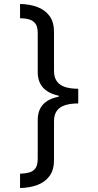

<svg xmlns="http://www.w3.org/2000/svg" viewBox="-20 -812 495 967"><path d="M374 -291Q334 -291 307 -282Q280 -273 266 -253.5Q252 -234 252 -201V-6Q252 44 229.5 74.5Q207 105 168.5 119.5Q130 134 81 135V63Q109 62 129 56Q149 50 159.5 34Q170 18 170 -13V-206Q170 -257 197 -286Q224 -315 276 -325V-330Q224 -341 197 -370.5Q170 -400 170 -450V-645Q170 -676 159.5 -691.5Q149 -707 129 -713.5Q109 -720 81 -720V-792Q130 -791 168.5 -776.5Q207 -762 229.5 -731.5Q252 -701 252 -651V-455Q252 -423 266 -403Q280 -383 307 -374Q334 -365 374 -365Z"/></svg>

Font: uoriya15
Style: Book
Weight: 400
Designer: Jelle Bosma - Monotype Design Team
Foundry: Monotype Imaging Inc.
Version: Version 2.003